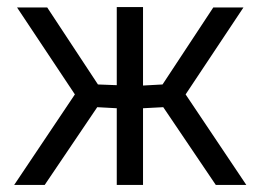

<svg xmlns="http://www.w3.org/2000/svg" viewBox="-20 -521 734 541"><path d="M191 -255 28 -500H113L256 -283L309 -281V-501H383V-280L438 -283L581 -500H666L503 -255L674 0H588L440 -219L383 -216V0H309V-216L254 -219L106 0H20Z"/></svg>

Font: Titillium Web[RUS by Daymarius]
Style: Regular
Weight: 400
Designer: Cyrillization by Daymarius
Foundry: Cyrillization by Daymarius
Version: Version 1.002 September 11, 2018